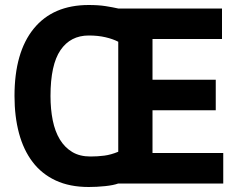

<svg xmlns="http://www.w3.org/2000/svg" viewBox="-20 -734 955 768"><path d="M453 -567Q432 -578 402 -585Q372 -592 335 -592Q262 -592 222 -533.5Q182 -475 182 -350Q182 -297 191 -252.5Q200 -208 219.5 -176Q239 -144 269 -126Q299 -108 342 -108Q371 -108 397.5 -111.5Q424 -115 453 -127ZM453 0Q434 7 400.5 10.5Q367 14 335 14Q259 14 203 -12Q147 -38 110.5 -86Q74 -134 56 -201Q38 -268 38 -350Q38 -525 115 -619.5Q192 -714 335 -714Q374 -714 402.5 -709.5Q431 -705 453 -700H868V-578H590V-415H843V-293H590V-122H873V0Z"/></svg>

Font: PT Sans
Style: Bold
Weight: 700
Version: Version 2.003W OFL; ttfautohint (v1.6)